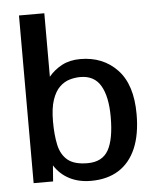

<svg xmlns="http://www.w3.org/2000/svg" viewBox="-52 -765 672 821"><g transform="rotate(-5 283.5 -354.5)"><path d="M305.7 11.7Q253.4 11.7 213.4 -9Q173.3 -29.8 148.9 -68.4L143.6 0H60.1V-719.7H168.9V-447.3Q192.4 -475.6 225.8 -493.4Q259.3 -511.2 304.7 -511.2Q401.9 -511.2 463.1 -447Q524.4 -382.8 524.4 -255.9Q524.4 -168.5 498.8 -108.9Q473.1 -49.3 424.3 -18.8Q375.5 11.7 305.7 11.7ZM297.9 -64.9Q360.8 -64.9 387 -111.3Q413.1 -157.7 413.1 -253.4Q413.1 -340.3 385.7 -387.5Q358.4 -434.6 298.3 -434.6Q275.9 -434.6 252.7 -428Q229.5 -421.4 209.7 -402.6Q189.9 -383.8 177.7 -348.1Q165.5 -312.5 165.5 -254.9Q165.5 -197.3 174.8 -154.5Q184.1 -111.8 212.4 -88.4Q240.7 -64.9 297.9 -64.9Z"/></g></svg>

Font: Pontano Sans
Style: Bold
Weight: 700
Designer: Vernon Adams
Foundry: Vernon Adams
Version: Version 2.001